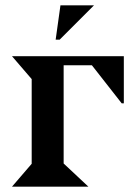

<svg xmlns="http://www.w3.org/2000/svg" viewBox="-20 -701 500 721"><path d="M437 -313 325 -456H219V-87L312 0H25L99 -86V-404L25 -490H445V-313ZM189 -552 207 -681H333L204 -552Z"/></svg>

Font: Bluu Next Cyrillic
Style: Bold
Weight: 700
Designer: Igor Stepanchenko
Foundry: Igor Stepanchenko
Version: Version 1.000